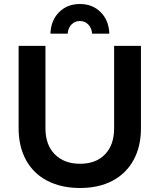

<svg xmlns="http://www.w3.org/2000/svg" viewBox="-20 -929 796 959"><path d="M380 -111Q459 -111 504.5 -158Q550 -205 550 -288V-700H684V-288Q684 -197 647 -129.5Q610 -62 541.5 -26Q473 10 380 10Q286 10 216.5 -26Q147 -62 110 -129.5Q73 -197 73 -288V-700H207V-288Q207 -205 254 -158Q301 -111 380 -111ZM232 -761Q234 -827 275 -868Q316 -909 379 -909Q442 -909 483 -868Q524 -827 526 -761H440Q438 -789 421 -806.5Q404 -824 379 -824Q354 -824 337 -806.5Q320 -789 318 -761Z"/></svg>

Font: Montserrat Medium
Style: Regular
Weight: 500
Designer: Julieta Ulanovsky
Foundry: Julieta Ulanovsky
Version: Version 6.001